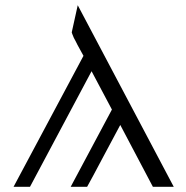

<svg xmlns="http://www.w3.org/2000/svg" viewBox="-20 -716 714 736"><path d="M32 0 300 -502 277 -544Q275 -548 270.5 -557Q266 -566 263 -571Q255 -590 255 -592L278 -696L646 0H566L441 -237L379 -121Q362 -89 338 -44L314 0H251L409 -296L331 -443L95 0Z"/></svg>

Font: Coval
Style: ExtraLight Italic
Weight: 200
Foundry: Context Ltd
Version: Version 001.000